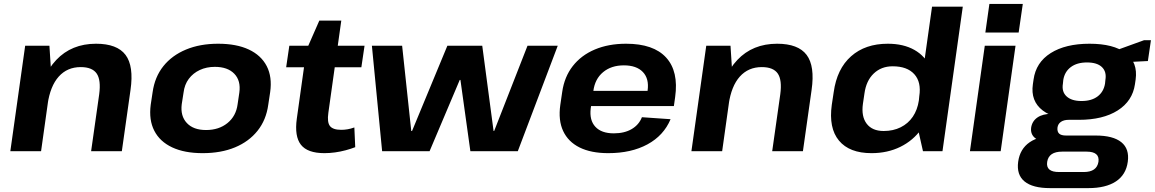

<svg xmlns="http://www.w3.org/2000/svg" viewBox="-20 -774 5913 983"><path d="M487.8 -290.9Q497.7 -364.5 475 -397.5Q452.2 -430.5 393.2 -430.5Q324.3 -430.5 280.7 -381.9Q237.1 -333.2 223.7 -239.8L155.4 -158.3L165.9 -227.9Q189.5 -384 267.9 -467Q346.4 -550.1 471.7 -550.1Q579.6 -550.1 622.7 -493Q665.8 -435.9 648.2 -313.5L603.8 0H446.5ZM108.9 -540H233L243.4 -378.1L190.3 0H32.9Z M1017.6 10.1Q924.6 10.1 861.5 -19.5Q798.4 -49.1 770 -104.5Q741.5 -159.9 751.6 -237.6L761.4 -302.4Q772.4 -380.1 816.4 -435.3Q860.4 -490.4 932.3 -520.3Q1004.1 -550.1 1096.6 -550.1Q1190.7 -550.1 1253.8 -520.5Q1316.9 -490.9 1345.6 -435.5Q1374.2 -380.1 1363.2 -302.4L1353.4 -237.6Q1342.8 -159.9 1298.6 -104.5Q1254.4 -49.1 1183 -19.5Q1111.6 10.1 1017.6 10.1ZM1034.9 -108.3Q1100.8 -108.3 1144.7 -144Q1188.6 -179.7 1196.5 -240.2L1205.3 -299.8Q1213.8 -360.8 1179.8 -396.2Q1145.8 -431.7 1079.9 -431.7Q1037.3 -431.7 1002.8 -415.6Q968.4 -399.5 946.5 -370.2Q924.7 -341 919.7 -299.8L910.4 -240.2Q903 -180.2 936.5 -144.3Q970 -108.3 1034.9 -108.3Z M1640.9 10.1Q1554.4 10.1 1520.7 -32.9Q1487 -75.9 1499.6 -166.4L1548.9 -518.4L1614.8 -668.4H1727.3L1661.1 -196.3Q1654.1 -147.9 1669.4 -128.6Q1684.6 -109.3 1727 -109.3Q1743 -109.3 1759.6 -112.1Q1776.2 -114.9 1794.2 -121.5L1798.7 -20.5Q1776.5 -11.8 1749.8 -4.7Q1723.2 2.5 1695.3 6.3Q1667.3 10.1 1640.9 10.1ZM1461.3 -540H1846.4L1830.1 -429.7H1445.1Z M1884 -540H2038.8L2085.6 -103.4H2089.6L2270.5 -540H2449L2507 -103.4H2510L2680.8 -540H2835.6L2631.1 0H2388.2L2337.3 -364.8H2333.8L2179.4 0H1936.4Z M3093.9 10.1Q3006 10.1 2947.4 -19Q2888.9 -48.1 2863.2 -103.3Q2837.5 -158.4 2848.6 -236.6L2858.4 -303.4Q2869.4 -380.6 2912.4 -435.7Q2955.4 -490.9 3025.2 -520.5Q3095.1 -550.1 3185.6 -550.1Q3325.9 -550.1 3390.5 -479.3Q3455.1 -408.5 3436.6 -276.9L3430.1 -231H2977.3L2988.4 -308.9H3316L3291.7 -279.1L3295.6 -310.5Q3304 -371 3271.5 -405.2Q3239 -439.4 3174 -439.4Q3109.6 -439.4 3067.6 -404.5Q3025.7 -369.5 3017.8 -308L3004.4 -219.3Q2996.9 -158.8 3028 -125.1Q3059 -91.3 3122.5 -91.3Q3176.9 -91.3 3214 -113.1Q3251.2 -134.9 3266.5 -173.9L3413.2 -163.7Q3378 -80 3295 -35Q3212 10.1 3093.9 10.1Z M3974.8 -290.9Q3984.7 -364.5 3962 -397.5Q3939.2 -430.5 3880.2 -430.5Q3811.3 -430.5 3767.7 -381.9Q3724.1 -333.2 3710.7 -239.8L3642.4 -158.3L3652.9 -227.9Q3676.5 -384 3754.9 -467Q3833.4 -550.1 3958.7 -550.1Q4066.6 -550.1 4109.7 -493Q4152.8 -435.9 4135.2 -313.5L4090.8 0H3933.5ZM3595.9 -540H3720L3730.4 -378.1L3677.3 0H3519.9Z M4442.1 10.1Q4328.8 10.1 4275.4 -54.1Q4222 -118.3 4238.6 -237.6L4248.4 -302.4Q4264.9 -421.7 4337.4 -485.9Q4409.9 -550.1 4525.3 -550.1Q4605.5 -550.1 4661.4 -518.5Q4717.3 -487 4742.1 -429.2Q4766.9 -371.3 4755.9 -292.2L4749.5 -251.2Q4738.5 -171.6 4696.9 -113Q4655.3 -54.5 4589.6 -22.2Q4523.9 10.1 4442.1 10.1ZM4504.2 -103.3Q4553.2 -103.3 4591.4 -122.4Q4629.5 -141.4 4653.3 -176.3Q4677 -211.2 4684.4 -259.7L4686.4 -280.8Q4697.8 -353.5 4661.1 -394.1Q4624.5 -434.6 4550.2 -434.6Q4492.1 -434.6 4453.4 -397.7Q4414.7 -360.8 4405.8 -295.4L4397.9 -242Q4389 -177.7 4417.3 -140.5Q4445.7 -103.3 4504.2 -103.3ZM4669.9 -157.6 4751.9 -740H4909.3L4805.3 0H4705.4Z M5179.3 -540 5103.3 0H4945.9L5021.9 -540ZM5216.5 -753.9 5195.3 -607.4H5024.8L5045.5 -753.9Z M5503.6 -160.5Q5380.9 -160.5 5318.3 -208.6Q5255.6 -256.7 5268.1 -342.8L5271.6 -366.8Q5283.6 -454.4 5359.5 -502.3Q5435.4 -550.1 5558.1 -550.1Q5681.4 -550.1 5743.8 -502.3Q5806.2 -454.4 5794.2 -366.8L5790.7 -342.8Q5778.2 -256.7 5702.5 -208.6Q5626.8 -160.5 5503.6 -160.5ZM5356 189.1Q5267.1 189.1 5225.5 155Q5183.8 120.9 5192.8 54.2Q5201.8 -11.4 5251.8 -45.8Q5301.7 -80.1 5393.1 -80.1H5589.8Q5678.7 -80.1 5720.9 -46Q5763.1 -12 5754 54.2Q5745 120.9 5693 155Q5641.1 189.1 5552.2 189.1ZM5528.9 106.7Q5595.5 106.7 5603.9 54.2Q5607.4 28 5592.1 15.2Q5576.8 2.3 5543.2 2.3H5417.9Q5349.8 2.3 5341.4 54.2Q5333 107.6 5403.6 106.7ZM5344.4 -48.9Q5300.9 -48.9 5278 -68.4Q5255.2 -87.9 5259.2 -120.3Q5264.2 -153.8 5291.5 -172.6Q5318.8 -191.3 5364.9 -191.3H5508.2L5503.6 -160.5H5451.2Q5426.8 -160.5 5411.7 -150.1Q5396.5 -139.7 5394 -120.3Q5392 -100 5402.5 -90Q5412.9 -80.1 5438.3 -80.1H5492.2L5487.7 -48.9ZM5517.3 -256.8Q5568.2 -256.8 5599.4 -280.3Q5630.5 -303.8 5637.5 -345.8L5639.4 -364.8Q5646.4 -406.8 5621.6 -430.6Q5596.9 -454.3 5544.9 -454.3Q5494 -454.3 5462.4 -430.6Q5430.7 -406.8 5423.8 -364.8L5421.9 -345.8Q5414.9 -304.3 5440.7 -280.5Q5466.4 -256.8 5517.3 -256.8ZM5670.3 -507.7 5837.6 -568.3H5872.6L5856.9 -461.5L5663.2 -451.7Z"/></svg>

Font: Pathway Extreme 8pt Thin 12pt
Style: Italic
Weight: 100
Italic angle: -8°
Version: Version 1.001;gftools[0.9.26]